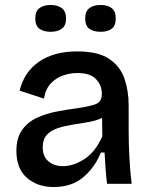

<svg xmlns="http://www.w3.org/2000/svg" viewBox="-20 -740 608 773"><path d="M196 13Q131 13 88.5 -24Q46 -61 46 -132Q46 -185 69 -217Q92 -249 129 -266Q166 -283 208.5 -291Q251 -299 289 -304Q344 -312 367 -321.5Q390 -331 390 -362Q390 -397 366.5 -421.5Q343 -446 292 -446Q262 -446 233.5 -436Q205 -426 184 -403.5Q163 -381 157 -343L59 -375Q77 -450 137 -491.5Q197 -533 291 -533Q375 -533 419.5 -503Q464 -473 481 -423.5Q498 -374 498 -316V-212Q498 -162 501 -105.5Q504 -49 510 0H411Q404 -58 401 -126H386Q364 -69 317 -28Q270 13 196 13ZM234 -71Q275 -71 319 -99Q363 -127 392 -191L391 -265Q367 -254 335.5 -248.5Q304 -243 272 -238Q240 -233 212.5 -224Q185 -215 168.5 -197Q152 -179 152 -147Q152 -110 175 -90.5Q198 -71 234 -71ZM385 -612Q355 -612 339 -624.5Q323 -637 323 -666Q323 -694 339.5 -707Q356 -720 385 -720Q414 -720 430 -707Q446 -694 446 -666Q446 -636 429.5 -624Q413 -612 385 -612ZM184 -612Q155 -612 138.5 -624.5Q122 -637 122 -666Q122 -694 138.5 -707Q155 -720 184 -720Q212 -720 229 -707Q246 -694 246 -666Q246 -637 229 -624.5Q212 -612 184 -612Z"/></svg>

Font: Bricolage Grotesque 10pt Medium
Style: Regular
Weight: 500
Designer: Mathieu Triay
Foundry: Atelier Triay
Version: Version 1.000; ttfautohint (v1.8.4.7-5d5b);gftools[0.9.32]